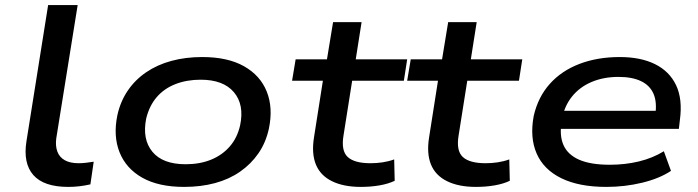

<svg xmlns="http://www.w3.org/2000/svg" viewBox="-20 -725 2741 754"><path d="M248 9Q152 9 111 -37.5Q70 -84 84 -171L169 -705H285L201 -182Q197 -153 205 -130.5Q213 -108 234 -96Q255 -84 289 -84Q303 -84 319.5 -86Q336 -88 348 -90L335 -1Q313 4 291.5 6.5Q270 9 248 9Z M703 9Q603 9 539 -27Q475 -63 449.5 -127Q424 -191 441 -273Q453 -327 482 -369.5Q511 -412 554.5 -441.5Q598 -471 653.5 -486Q709 -501 774 -501Q874 -501 938 -465Q1002 -429 1027.5 -365.5Q1053 -302 1036 -220Q1024 -165 995 -123Q966 -81 923 -51Q880 -21 824.5 -6Q769 9 703 9ZM709 -80Q765 -80 809 -98Q853 -116 882.5 -150Q912 -184 923 -233Q940 -314 898.5 -363Q857 -412 768 -412Q713 -412 668.5 -394.5Q624 -377 595 -343Q566 -309 554 -259Q538 -178 578.5 -129Q619 -80 709 -80Z M1397 9Q1329 9 1283.5 -13.5Q1238 -36 1220.5 -79Q1203 -122 1213 -185L1248 -408H1127L1141 -492H1264L1288 -638H1400L1377 -492H1579L1566 -408H1363L1329 -193Q1319 -133 1345.5 -108.5Q1372 -84 1435 -84Q1459 -84 1482.5 -87.5Q1506 -91 1528 -99L1530 -15Q1505 -3 1470.5 3Q1436 9 1397 9Z M1849 9Q1781 9 1735.5 -13.5Q1690 -36 1672.5 -79Q1655 -122 1665 -185L1700 -408H1579L1593 -492H1716L1740 -638H1852L1829 -492H2031L2018 -408H1815L1781 -193Q1771 -133 1797.5 -108.5Q1824 -84 1887 -84Q1911 -84 1934.5 -87.5Q1958 -91 1980 -99L1982 -15Q1957 -3 1922.5 3Q1888 9 1849 9Z M2361 9Q2254 9 2184.5 -25Q2115 -59 2087.5 -122Q2060 -185 2076 -270Q2093 -344 2139 -395.5Q2185 -447 2255.5 -474Q2326 -501 2414 -501Q2496 -501 2552.5 -473Q2609 -445 2635 -390.5Q2661 -336 2650 -254L2646 -219H2158L2169 -290H2579L2553 -271Q2561 -323 2546.5 -356.5Q2532 -390 2497 -406.5Q2462 -423 2409 -423Q2350 -423 2303 -403Q2256 -383 2226 -345.5Q2196 -308 2186 -254V-249Q2176 -193 2193 -155Q2210 -117 2255 -97.5Q2300 -78 2375 -78Q2435 -78 2489 -91Q2543 -104 2587 -131L2615 -54Q2570 -24 2502 -7.5Q2434 9 2361 9Z"/></svg>

Font: Nunito Sans 10pt Expanded SemiBold
Style: Italic
Weight: 600
Width: 7
Italic angle: -9°
Designer: Vernon Adams
Foundry: Vernon Adams
Version: Version 3.101;gftools[0.9.27]